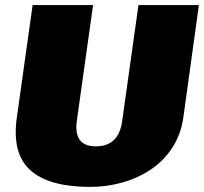

<svg xmlns="http://www.w3.org/2000/svg" viewBox="-20 -720 800 753"><path d="M334 13Q172 13 99 -52.5Q26 -118 46 -259L108 -700H345L281 -244Q275 -195 293.5 -170.5Q312 -146 356 -146Q445 -146 459 -244L523 -700H760L699 -259Q689 -191 655 -139.5Q621 -88 570.5 -54.5Q520 -21 459 -4Q398 13 334 13Z"/></svg>

Font: Pathway Extreme SemiCondensed Black
Style: Italic
Weight: 900
Width: 4
Italic angle: -8°
Version: Version 1.001;gftools[0.9.26]